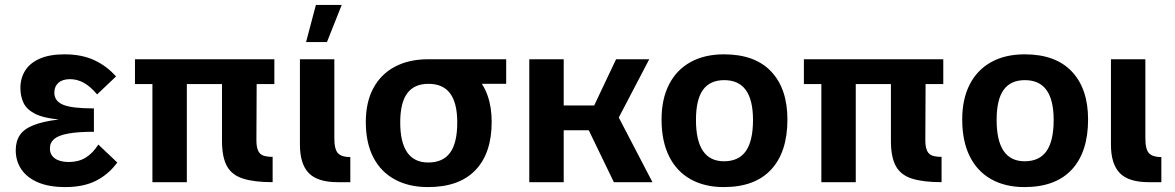

<svg xmlns="http://www.w3.org/2000/svg" viewBox="-20 -741 4779 781"><path d="M457 -80Q423 -33 372 -6.5Q321 20 245 20Q180 20 135 1Q90 -18 67 -52Q44 -86 44 -130Q44 -166 60.5 -191Q77 -216 115.5 -231.5Q154 -247 219 -255Q156 -261 122 -278.5Q88 -296 75.5 -323Q63 -350 63 -383Q63 -423 82.5 -454Q102 -485 142 -502.5Q182 -520 242 -520Q313 -520 364 -496Q415 -472 452 -430L375 -357Q346 -391 319.5 -405Q293 -419 265 -419Q234 -419 217.5 -404Q201 -389 201 -364Q201 -330 236.5 -315Q272 -300 362 -300V-205Q299 -205 259 -198Q219 -191 201 -176Q183 -161 183 -137Q183 -111 203.5 -96.5Q224 -82 260 -82Q299 -82 328 -99.5Q357 -117 380 -153Z M600 -399H529V-500H1096V-399H1024L1023 -171Q1023 -143 1030 -128Q1037 -113 1051.5 -108Q1066 -103 1089 -103V0Q1014 0 968.5 -14.5Q923 -29 903 -65.5Q883 -102 883 -168V-399H740V0H600Z M1353 0Q1272 0 1236 -37Q1200 -74 1200 -153V-500H1340V-179Q1340 -133 1355 -117.5Q1370 -102 1405 -102V0ZM1265 -721H1370L1310 -570H1225Z M1468 -245Q1468 -325 1498.5 -382Q1529 -439 1586 -469.5Q1643 -500 1722 -500Q1848 -500 1914 -432.5Q1980 -365 1980 -245Q1980 -118 1914 -49Q1848 20 1721 20Q1643 20 1586 -11Q1529 -42 1498.5 -101Q1468 -160 1468 -245ZM1722 -80Q1782 -80 1811 -120Q1840 -160 1840 -243Q1840 -322 1811 -361Q1782 -400 1723 -400Q1665 -400 1636.5 -361.5Q1608 -323 1608 -243Q1608 -162 1636.5 -121Q1665 -80 1722 -80ZM1717 -500H2039V-400H1766Z M2133 -500H2273V0H2133ZM2169 -312H2397L2486 -500H2621L2497 -263L2634 0H2477L2375 -211H2174Z M2924 20Q2846 20 2789 -12Q2732 -44 2701.5 -105.5Q2671 -167 2671 -255Q2671 -338 2701.5 -397.5Q2732 -457 2789 -488.5Q2846 -520 2925 -520Q3051 -520 3117 -450Q3183 -380 3183 -255Q3183 -123 3117 -51.5Q3051 20 2924 20ZM2925 -85Q2985 -85 3014 -126.5Q3043 -168 3043 -253Q3043 -334 3014 -374.5Q2985 -415 2926 -415Q2868 -415 2839.5 -375.5Q2811 -336 2811 -253Q2811 -169 2839.5 -127Q2868 -85 2925 -85Z M3321 -399H3250V-500H3817V-399H3745L3744 -171Q3744 -143 3751 -128Q3758 -113 3772.5 -108Q3787 -103 3810 -103V0Q3735 0 3689.5 -14.5Q3644 -29 3624 -65.5Q3604 -102 3604 -168V-399H3461V0H3321Z M4147 20Q4069 20 4012 -12Q3955 -44 3924.5 -105.5Q3894 -167 3894 -255Q3894 -338 3924.5 -397.5Q3955 -457 4012 -488.5Q4069 -520 4148 -520Q4274 -520 4340 -450Q4406 -380 4406 -255Q4406 -123 4340 -51.5Q4274 20 4147 20ZM4148 -85Q4208 -85 4237 -126.5Q4266 -168 4266 -253Q4266 -334 4237 -374.5Q4208 -415 4149 -415Q4091 -415 4062.5 -375.5Q4034 -336 4034 -253Q4034 -169 4062.5 -127Q4091 -85 4148 -85Z M4652 0Q4571 0 4535 -37Q4499 -74 4499 -153V-500H4639V-179Q4639 -133 4654 -117.5Q4669 -102 4704 -102V0Z"/></svg>

Font: Moderustic SemiBold
Style: Regular
Weight: 600
Designer: Tural Alisoy
Foundry: TAFT Foundry
Version: Version 2.120